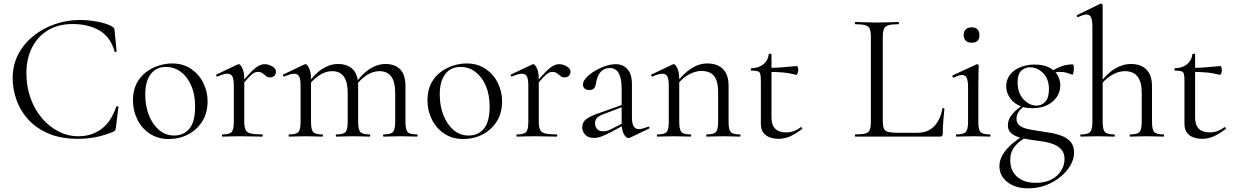

<svg xmlns="http://www.w3.org/2000/svg" viewBox="-20 -745 6725 1047"><path d="M415 -636Q461 -636 510.5 -627Q560 -618 590 -601Q599 -596 601.5 -592Q604 -588 605 -577L616 -465Q616 -463 611 -461.5Q606 -460 605 -464Q582 -545 521 -579.5Q460 -614 376 -614Q299 -614 242.5 -580.5Q186 -547 155 -486.5Q124 -426 124 -345Q124 -274 146 -211.5Q168 -149 207.5 -102Q247 -55 298.5 -28.5Q350 -2 408 -2Q478 -2 531.5 -40.5Q585 -79 614 -163Q615 -167 620.5 -165.5Q626 -164 626 -162L612 -49Q610 -37 607.5 -33.5Q605 -30 596 -26Q548 -6 501 3Q454 12 406 12Q311 12 243 -17.5Q175 -47 132 -95.5Q89 -144 69 -202.5Q49 -261 49 -318Q49 -390 79 -448Q109 -506 161 -548Q213 -590 278.5 -613Q344 -636 415 -636Z M900 13Q841 13 797 -16Q753 -45 729 -93.5Q705 -142 705 -198Q705 -250 724 -288Q743 -326 775 -350.5Q807 -375 844.5 -387Q882 -399 918 -399Q979 -399 1022.5 -369Q1066 -339 1089 -292Q1112 -245 1112 -193Q1112 -129 1083 -83Q1054 -37 1006 -12Q958 13 900 13ZM929 -6Q982 -6 1013 -43.5Q1044 -81 1044 -165Q1044 -228 1023.5 -276.5Q1003 -325 967 -352.5Q931 -380 885 -380Q832 -380 802 -341Q772 -302 772 -229Q772 -168 792 -117Q812 -66 847.5 -36Q883 -6 929 -6Z M1291 -271 1287 -282Q1324 -327 1348 -351.5Q1372 -376 1389.5 -385.5Q1407 -395 1423 -395Q1444 -395 1464.5 -383Q1485 -371 1485 -354Q1485 -341 1476.5 -332Q1468 -323 1452 -323Q1439 -323 1430 -331Q1421 -339 1411 -346Q1401 -353 1385 -353Q1376 -353 1366 -348Q1356 -343 1339 -325.5Q1322 -308 1291 -271ZM1193 0Q1190 0 1190 -6Q1190 -12 1193 -12Q1232 -12 1243.5 -25.5Q1255 -39 1255 -81V-279Q1255 -312 1247.5 -327.5Q1240 -343 1220 -343Q1210 -343 1196.5 -339Q1183 -335 1166 -328Q1162 -327 1159.5 -332Q1157 -337 1161 -339L1277 -394Q1280 -395 1283 -395Q1290 -395 1301 -374Q1312 -353 1312 -313V-81Q1312 -53 1319 -37.5Q1326 -22 1347 -17Q1368 -12 1409 -12Q1413 -12 1413 -6Q1413 0 1409 0Q1385 0 1352.5 -1Q1320 -2 1284 -2Q1258 -2 1234 -1Q1210 0 1193 0Z M2072 0Q2069 0 2069 -6Q2069 -12 2072 -12Q2111 -12 2123 -25.5Q2135 -39 2135 -81V-240Q2135 -357 2049 -357Q2013 -357 1977.5 -333.5Q1942 -310 1915 -270L1911 -282Q1954 -342 1996 -369Q2038 -396 2082 -396Q2134 -396 2162.5 -366.5Q2191 -337 2191 -275V-81Q2191 -39 2202.5 -25.5Q2214 -12 2254 -12Q2257 -12 2257 -6Q2257 0 2254 0Q2237 0 2213 -1Q2189 -2 2163 -2Q2137 -2 2113.5 -1Q2090 0 2072 0ZM1814 0Q1811 0 1811 -6Q1811 -12 1814 -12Q1853 -12 1864.5 -25.5Q1876 -39 1876 -81V-240Q1876 -357 1791 -357Q1755 -357 1719.5 -333.5Q1684 -310 1657 -270L1653 -282Q1695 -342 1737 -369Q1779 -396 1823 -396Q1875 -396 1904 -367Q1933 -338 1933 -277V-81Q1933 -39 1944.5 -25.5Q1956 -12 1996 -12Q1999 -12 1999 -6Q1999 0 1996 0Q1978 0 1954.5 -1Q1931 -2 1905 -2Q1879 -2 1855 -1Q1831 0 1814 0ZM1557 0Q1554 0 1554 -6Q1554 -12 1557 -12Q1596 -12 1607.5 -25.5Q1619 -39 1619 -81V-279Q1619 -312 1611.5 -327.5Q1604 -343 1584 -343Q1574 -343 1560.5 -339Q1547 -335 1530 -328Q1526 -327 1523.5 -332Q1521 -337 1525 -339L1641 -394Q1644 -395 1647 -395Q1654 -395 1665 -374Q1676 -353 1676 -313V-81Q1676 -39 1687.5 -25.5Q1699 -12 1738 -12Q1741 -12 1741 -6Q1741 0 1738 0Q1721 0 1697.5 -1Q1674 -2 1648 -2Q1622 -2 1598 -1Q1574 0 1557 0Z M2506 13Q2447 13 2403 -16Q2359 -45 2335 -93.5Q2311 -142 2311 -198Q2311 -250 2330 -288Q2349 -326 2381 -350.5Q2413 -375 2450.5 -387Q2488 -399 2524 -399Q2585 -399 2628.5 -369Q2672 -339 2695 -292Q2718 -245 2718 -193Q2718 -129 2689 -83Q2660 -37 2612 -12Q2564 13 2506 13ZM2535 -6Q2588 -6 2619 -43.5Q2650 -81 2650 -165Q2650 -228 2629.5 -276.5Q2609 -325 2573 -352.5Q2537 -380 2491 -380Q2438 -380 2408 -341Q2378 -302 2378 -229Q2378 -168 2398 -117Q2418 -66 2453.5 -36Q2489 -6 2535 -6Z M2897 -271 2893 -282Q2930 -327 2954 -351.5Q2978 -376 2995.5 -385.5Q3013 -395 3029 -395Q3050 -395 3070.5 -383Q3091 -371 3091 -354Q3091 -341 3082.5 -332Q3074 -323 3058 -323Q3045 -323 3036 -331Q3027 -339 3017 -346Q3007 -353 2991 -353Q2982 -353 2972 -348Q2962 -343 2945 -325.5Q2928 -308 2897 -271ZM2799 0Q2796 0 2796 -6Q2796 -12 2799 -12Q2838 -12 2849.5 -25.5Q2861 -39 2861 -81V-279Q2861 -312 2853.5 -327.5Q2846 -343 2826 -343Q2816 -343 2802.5 -339Q2789 -335 2772 -328Q2768 -327 2765.5 -332Q2763 -337 2767 -339L2883 -394Q2886 -395 2889 -395Q2896 -395 2907 -374Q2918 -353 2918 -313V-81Q2918 -53 2925 -37.5Q2932 -22 2953 -17Q2974 -12 3015 -12Q3019 -12 3019 -6Q3019 0 3015 0Q2991 0 2958.5 -1Q2926 -2 2890 -2Q2864 -2 2840 -1Q2816 0 2799 0Z M3415 6Q3411 8 3407 8Q3394 8 3382 -13.5Q3370 -35 3370 -76V-255Q3370 -302 3361.5 -328Q3353 -354 3338.5 -364Q3324 -374 3306 -374Q3281 -374 3265 -361.5Q3249 -349 3241 -330Q3233 -311 3230 -292Q3229 -278 3221.5 -266Q3214 -254 3193 -254Q3177 -254 3168 -262Q3159 -270 3159 -284Q3159 -302 3177 -321.5Q3195 -341 3222.5 -357.5Q3250 -374 3280.5 -384.5Q3311 -395 3338 -395Q3376 -395 3401 -368.5Q3426 -342 3426 -285V-108Q3426 -73 3435 -57Q3444 -41 3464 -41Q3482 -41 3514 -54Q3519 -56 3521 -50.5Q3523 -45 3518 -43ZM3219 7Q3187 7 3171 -10.5Q3155 -28 3155 -51Q3155 -79 3177 -95.5Q3199 -112 3249 -129L3380 -176L3383 -165L3267 -121Q3244 -112 3234.5 -101Q3225 -90 3225 -73Q3225 -52 3237 -40.5Q3249 -29 3268 -29Q3279 -29 3289 -31.5Q3299 -34 3309 -39L3394 -82L3396 -70L3309 -23Q3279 -8 3259 -0.5Q3239 7 3219 7Z M3834 0Q3831 0 3831 -6Q3831 -12 3834 -12Q3873 -12 3884.5 -25.5Q3896 -39 3896 -81V-243Q3896 -303 3874 -330.5Q3852 -358 3804 -358Q3768 -358 3730 -335Q3692 -312 3665 -272L3661 -284Q3705 -343 3748.5 -371Q3792 -399 3837 -399Q3892 -399 3922.5 -368.5Q3953 -338 3953 -277V-81Q3953 -39 3964.5 -25.5Q3976 -12 4015 -12Q4018 -12 4018 -6Q4018 0 4015 0Q3998 0 3974.5 -1Q3951 -2 3925 -2Q3899 -2 3875 -1Q3851 0 3834 0ZM3565 0Q3562 0 3562 -6Q3562 -12 3565 -12Q3604 -12 3615.5 -25.5Q3627 -39 3627 -81V-279Q3627 -312 3619.5 -327.5Q3612 -343 3592 -343Q3582 -343 3568.5 -339Q3555 -335 3538 -328Q3534 -327 3531.5 -332Q3529 -337 3533 -339L3649 -394Q3652 -395 3655 -395Q3662 -395 3673 -374Q3684 -353 3684 -313V-81Q3684 -39 3695.5 -25.5Q3707 -12 3746 -12Q3749 -12 3749 -6Q3749 0 3746 0Q3729 0 3705.5 -1Q3682 -2 3656 -2Q3630 -2 3606 -1Q3582 0 3565 0Z M4225 12Q4201 12 4179 4.5Q4157 -3 4143 -21Q4129 -39 4129 -70V-305Q4129 -329 4126 -341Q4123 -353 4112 -356.5Q4101 -360 4078 -360Q4074 -360 4074 -366.5Q4074 -373 4078 -373Q4118 -374 4143.5 -395Q4169 -416 4172 -449Q4172 -452 4179.5 -452Q4187 -452 4187 -449V-104Q4187 -63 4207.5 -43Q4228 -23 4266 -23Q4292 -23 4312.5 -31.5Q4333 -40 4346 -51Q4350 -53 4353.5 -48.5Q4357 -44 4353 -41Q4316 -13 4286.5 -0.5Q4257 12 4225 12ZM4322 -337Q4283 -347 4247 -350Q4211 -353 4170 -353V-375Q4210 -375 4247 -378Q4284 -381 4326 -385Q4328 -385 4330.5 -378Q4333 -371 4333 -361Q4333 -354 4329.5 -345Q4326 -336 4322 -337Z M4794 -543V-85Q4794 -58 4800 -44Q4806 -30 4823.5 -25.5Q4841 -21 4874 -21H4983Q5041 -21 5075 -57.5Q5109 -94 5119 -153Q5119 -156 5124.5 -155.5Q5130 -155 5130 -152Q5127 -125 5124 -86.5Q5121 -48 5121 -15Q5121 0 5106 0H4644Q4642 0 4642 -6Q4642 -12 4644 -12Q4680 -12 4698.5 -17Q4717 -22 4723 -37Q4729 -52 4729 -81V-544Q4729 -573 4723 -587.5Q4717 -602 4698.5 -607.5Q4680 -613 4644 -613Q4642 -613 4642 -619Q4642 -625 4644 -625Q4668 -625 4698 -623.5Q4728 -622 4761 -622Q4796 -622 4826 -623.5Q4856 -625 4879 -625Q4882 -625 4882 -619Q4882 -613 4879 -613Q4843 -613 4824.5 -607.5Q4806 -602 4800 -587Q4794 -572 4794 -543Z M5195 0Q5193 0 5193 -6Q5193 -12 5195 -12Q5234 -12 5246.5 -25.5Q5259 -39 5259 -81V-268Q5259 -303 5252 -319.5Q5245 -336 5226 -336Q5218 -336 5207 -332.5Q5196 -329 5181 -322Q5177 -321 5174.5 -326.5Q5172 -332 5175 -334L5305 -394Q5308 -395 5309 -395Q5311 -395 5314 -392.5Q5317 -390 5317 -387Q5317 -379 5316 -348Q5315 -317 5315 -269V-81Q5315 -39 5326.5 -25.5Q5338 -12 5378 -12Q5381 -12 5381 -6Q5381 0 5378 0Q5360 0 5336.5 -1Q5313 -2 5287 -2Q5261 -2 5237.5 -1Q5214 0 5195 0ZM5279 -512Q5258 -512 5246.5 -523Q5235 -534 5235 -554Q5235 -574 5246.5 -585Q5258 -596 5279 -596Q5299 -596 5310 -585Q5321 -574 5321 -554Q5321 -512 5279 -512Z M5588 282Q5516 282 5473 247.5Q5430 213 5430 161Q5430 129 5447.5 99Q5465 69 5499 39.5Q5533 10 5583 -20L5593 -9Q5568 7 5544 24.5Q5520 42 5504.5 66.5Q5489 91 5489 129Q5489 186 5526.5 219Q5564 252 5628 252Q5679 252 5714 233.5Q5749 215 5767 185Q5785 155 5785 123Q5785 91 5769 72Q5753 53 5727 42.5Q5701 32 5669.5 27Q5638 22 5607 18Q5576 14 5546 6.5Q5516 -1 5496 -17Q5476 -33 5476 -62Q5476 -94 5500.5 -123Q5525 -152 5559 -172L5566 -165Q5546 -153 5534.5 -135Q5523 -117 5523 -97Q5523 -74 5539.5 -61Q5556 -48 5582.5 -42Q5609 -36 5637 -32Q5672 -27 5707 -21Q5742 -15 5771.5 -3.5Q5801 8 5819 29.5Q5837 51 5837 88Q5837 122 5817.5 156Q5798 190 5764 218.5Q5730 247 5684.5 264.5Q5639 282 5588 282ZM5611 -155Q5564 -155 5532.5 -171.5Q5501 -188 5484 -216Q5467 -244 5467 -275Q5467 -310 5487 -336.5Q5507 -363 5542.5 -378Q5578 -393 5622 -393Q5673 -393 5704 -375.5Q5735 -358 5748.5 -332.5Q5762 -307 5762 -280Q5762 -246 5743.5 -217.5Q5725 -189 5691 -172Q5657 -155 5611 -155ZM5632 -169Q5659 -169 5679.5 -189.5Q5700 -210 5700 -260Q5700 -314 5668.5 -346Q5637 -378 5597 -378Q5569 -378 5549 -359Q5529 -340 5529 -296Q5529 -256 5544 -228Q5559 -200 5583 -184.5Q5607 -169 5632 -169ZM5705 -318 5706 -351Q5736 -371 5765.5 -382.5Q5795 -394 5831 -394Q5833 -394 5834.5 -387Q5836 -380 5836 -372Q5836 -361 5833.5 -348.5Q5831 -336 5827 -338Q5817 -342 5800 -347.5Q5783 -353 5761 -353Q5748 -353 5736.5 -351Q5725 -349 5714 -346Z M5874 0Q5871 0 5871 -6Q5871 -12 5874 -12Q5913 -12 5925 -25.5Q5937 -39 5937 -81V-598Q5937 -633 5930 -649.5Q5923 -666 5905 -666Q5890 -666 5859 -652Q5855 -650 5852.5 -655.5Q5850 -661 5854 -663L5981 -725Q5983 -725 5983 -725Q5983 -725 5984 -725Q5987 -725 5990 -722.5Q5993 -720 5993 -717V-81Q5993 -39 6005 -25.5Q6017 -12 6056 -12Q6059 -12 6059 -6Q6059 0 6056 0Q6038 0 6015 -1Q5992 -2 5965 -2Q5939 -2 5915 -1Q5891 0 5874 0ZM6143 0Q6140 0 6140 -6Q6140 -12 6143 -12Q6182 -12 6194 -25.5Q6206 -39 6206 -81V-240Q6206 -357 6114 -357Q6077 -357 6039 -333.5Q6001 -310 5974 -270L5970 -282Q6014 -342 6057.5 -369Q6101 -396 6147 -396Q6202 -396 6232 -365.5Q6262 -335 6262 -275V-81Q6262 -39 6274 -25.5Q6286 -12 6325 -12Q6328 -12 6328 -6Q6328 0 6325 0Q6307 0 6284 -1Q6261 -2 6234 -2Q6208 -2 6184 -1Q6160 0 6143 0Z M6535 12Q6511 12 6489 4.5Q6467 -3 6453 -21Q6439 -39 6439 -70V-305Q6439 -329 6436 -341Q6433 -353 6422 -356.5Q6411 -360 6388 -360Q6384 -360 6384 -366.5Q6384 -373 6388 -373Q6428 -374 6453.5 -395Q6479 -416 6482 -449Q6482 -452 6489.5 -452Q6497 -452 6497 -449V-104Q6497 -63 6517.5 -43Q6538 -23 6576 -23Q6602 -23 6622.5 -31.5Q6643 -40 6656 -51Q6660 -53 6663.5 -48.5Q6667 -44 6663 -41Q6626 -13 6596.5 -0.5Q6567 12 6535 12ZM6632 -337Q6593 -347 6557 -350Q6521 -353 6480 -353V-375Q6520 -375 6557 -378Q6594 -381 6636 -385Q6638 -385 6640.5 -378Q6643 -371 6643 -361Q6643 -354 6639.5 -345Q6636 -336 6632 -337Z"/></svg>

Font: Cormorant Light
Style: Regular
Weight: 400
Version: Version 4.000